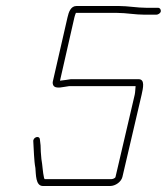

<svg xmlns="http://www.w3.org/2000/svg" viewBox="-20 -644 556 640"><path d="M507 -618H469C437 -618 407 -624 376 -624H235C216 -624 209 -604 205 -586L156 -372C155 -367 156 -363 158 -359C166 -346 193 -355 211 -357H432C431 -350 431 -336 429 -328L365 -54C364 -50 356 -47 352 -47H129L127 -50C122 -72 122 -92 118 -114L116 -138C116 -153 115 -167 113 -179C112 -194 89 -187 91 -172C93 -145 93 -110 98 -84C100 -64 98 -24 123 -24H347C365 -24 384 -38 388 -54L452 -328C457 -351 464 -380 442 -380H216C208 -379 192 -376 180 -375L228 -586C229 -591 231 -596 233 -601H371C401 -601 430 -595 463 -595H501C507 -595 515 -600 516 -606C517 -612 513 -618 507 -618Z"/></svg>

Font: Electronic
Style: ExLtIt
Weight: 200
Version: Version 1.011